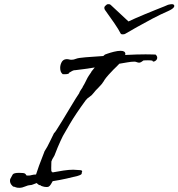

<svg xmlns="http://www.w3.org/2000/svg" viewBox="-20 -887 857 922"><path d="M805 -867Q816 -867 817 -859Q817 -856 816 -854Q811 -845 792 -836Q753 -819 713 -798Q673 -777 638.5 -757.5Q604 -738 582 -725Q578 -722 569 -722Q562 -722 560 -725Q550 -745 528.5 -776.5Q507 -808 485 -838Q481 -843 481 -849Q481 -856 488 -861Q493 -866 495.5 -866.5Q498 -867 500 -867Q505 -867 506.5 -866.5Q508 -866 511 -864L597 -784Q607 -789 628.5 -798.5Q650 -808 676.5 -819Q703 -830 728 -840Q753 -850 769.5 -856.5Q786 -863 787 -864Q799 -867 805 -867ZM75 15Q60 15 54.5 12Q49 9 47 10Q41 9 34.5 0Q28 -9 28 -19Q28 -26 30 -29Q36 -41 41 -49Q46 -57 72 -57Q96 -57 100.5 -53Q105 -49 106 -46Q107 -43 119 -44Q124 -44 133 -46.5Q142 -49 153 -49Q158 -65 167.5 -91.5Q177 -118 193 -158V-159Q208 -182 219.5 -207Q231 -232 241 -251V-249Q241 -247 252 -264Q263 -281 279.5 -308Q296 -335 313 -363.5Q330 -392 343 -413Q356 -434 360 -439Q361 -444 368.5 -455.5Q376 -467 377 -468H376Q387 -486 391 -495Q395 -504 400 -513Q405 -522 417 -539Q419 -544 424.5 -550Q430 -556 435 -563Q409 -559 385 -555.5Q361 -552 341 -550Q336 -551 327 -546.5Q318 -542 312.5 -538Q307 -534 312 -534H313Q300 -530 290.5 -530.5Q281 -531 280 -531V-532Q269 -541 269 -561Q269 -574 275 -586.5Q281 -599 293 -602Q295 -602 297 -602.5Q299 -603 300 -603Q307 -603 312 -601.5Q317 -600 324 -600Q334 -600 346 -605Q355 -609 391.5 -612Q428 -615 476 -618L484 -625Q484 -625 496.5 -629.5Q509 -634 527 -638.5Q545 -643 559 -643Q581 -643 582 -629L581 -623Q638 -626 679 -626Q699 -626 711.5 -625.5Q724 -625 725 -625H727Q735 -618 735 -610Q735 -600 725 -594Q715 -588 712 -595Q714 -596 703.5 -597Q693 -598 673 -597Q669 -598 663 -592.5Q657 -587 649 -586Q643 -586 637 -588.5Q631 -591 626 -591Q610 -591 591.5 -587.5Q573 -584 553 -581Q547 -574 540.5 -568Q534 -562 526 -554Q515 -543 502 -528.5Q489 -514 480 -501H481Q470 -483 454 -467.5Q438 -452 429 -440Q421 -429 410 -422Q399 -415 392 -406Q343 -339 315.5 -292Q288 -245 282 -234Q278 -226 270.5 -210Q263 -194 256.5 -178Q250 -162 247 -154Q241 -137 236 -130.5Q231 -124 227 -112V-113Q227 -117 226.5 -103Q226 -89 226 -79Q226 -61 228 -63Q229 -64 231 -61L232 -59Q258 -64 284.5 -68Q311 -72 332 -72Q353 -71 365 -70Q377 -69 374 -61Q372 -60 372.5 -54Q373 -48 352 -42Q333 -37 299.5 -29.5Q266 -22 233 -17Q229 -10 224 -1.5Q219 7 213 9H215Q212 11 203 11Q194 11 186.5 8.5Q179 6 179 6L177 5Q177 3 172.5 2.5Q168 2 164 -1Q163 -2 160.5 -4Q158 -6 156 -8Q149 -6 140.5 -2Q132 2 124 2Q116 2 100.5 8.5Q85 15 75 15Z"/></svg>

Font: Vujahday Script
Style: Regular
Weight: 400
Designer: Robert E. Leuschke
Foundry: Robert E. Leuschke
Version: Version 1.010; ttfautohint (v1.8.3)